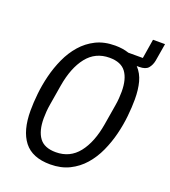

<svg xmlns="http://www.w3.org/2000/svg" viewBox="-147 -916 916 1035"><g transform="rotate(20 310.5 -398.5)"><path d="M604 -708Q599 -682 584 -664Q569 -646 532 -646H518Q547 -615 558.5 -572Q570 -529 570 -473Q570 -429 564.5 -376Q559 -323 545.5 -269Q532 -215 509 -164.5Q486 -114 451.5 -74.5Q417 -35 369.5 -11.5Q322 12 260 12Q157 12 109.5 -49Q62 -110 62 -225Q62 -269 67.5 -322Q73 -375 86.5 -429Q100 -483 123 -533.5Q146 -584 180.5 -623.5Q215 -663 262 -686.5Q309 -710 372 -710Q416 -710 451 -698H534L552 -809H621ZM266 -60Q347 -60 396 -122Q445 -184 463 -292L482 -406Q486 -429 487.5 -450Q489 -471 489 -488Q489 -560 460.5 -599Q432 -638 366 -638Q285 -638 236 -576Q187 -514 169 -406L150 -292Q146 -269 144.5 -248Q143 -227 143 -210Q143 -138 171.5 -99Q200 -60 266 -60Z"/></g></svg>

Font: IBM Plex Mono
Style: Italic
Weight: 400
Italic angle: -9°
Monospace: yes
Designer: Mike Abbink, Paul van der Laan, Pieter van Rosmalen
Foundry: Bold Monday
Version: Version 2.3